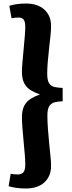

<svg xmlns="http://www.w3.org/2000/svg" viewBox="-20 -844 408 1094"><path d="M126 230Q73 230 29 217L41 146Q50 148 61 149Q72 150 81 150Q102 150 113 138Q124 126 124 93Q124 70 121 33.5Q118 -3 114 -43.5Q110 -84 107.5 -119.5Q105 -155 105 -176Q105 -217 118.5 -242Q132 -267 155.5 -281.5Q179 -296 208 -306Q180 -315 156.5 -329Q133 -343 119 -368Q105 -393 105 -435Q105 -456 108 -490Q111 -524 114.5 -562Q118 -600 121 -634.5Q124 -669 124 -690Q124 -722 114 -733Q104 -744 88 -744Q76 -744 65.5 -743Q55 -742 46 -740L33 -811Q76 -824 127 -824Q195 -824 233 -789Q271 -754 271 -696Q271 -673 267.5 -639Q264 -605 259.5 -566Q255 -527 252 -490Q249 -453 249 -424Q249 -385 260.5 -368.5Q272 -352 292 -348Q312 -344 337 -343V-267Q312 -266 292.5 -261.5Q273 -257 261.5 -240.5Q250 -224 250 -186Q250 -152 253 -111Q256 -70 260 -29.5Q264 11 267.5 45Q271 79 271 101Q271 160 233 195Q195 230 126 230Z"/></svg>

Font: Literata 12pt
Style: Bold
Weight: 700
Designer: Latin by Veronika Burian and Jose Scaglione. Greek by Irene Vlachou. Cyrillic by Vera Evstafieva.
Foundry: TypeTogether
Version: Version 3.002